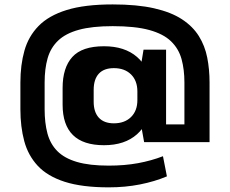

<svg xmlns="http://www.w3.org/2000/svg" viewBox="-20 -760 1019 851"><path d="M462.1 70.4Q343.4 70.4 266.7 45.7Q190.1 21 147.3 -25.1Q104.6 -71.1 87.5 -134.5Q70.4 -197.9 70.4 -275.7V-394.3Q70.4 -472.1 88.3 -535.5Q106.1 -598.9 151 -644.9Q196 -691 275.7 -715.7Q355.3 -740.4 479.5 -740.4Q587.7 -740.4 663.2 -723.2Q738.7 -706 786.6 -674.5Q834.5 -643.1 861.4 -600Q888.2 -557 898.5 -504.8Q908.8 -452.7 908.8 -394.3V-130H716.1V-208.5H797.4V-394.3Q797.4 -451.9 784.7 -498Q772 -544.1 738 -577Q704.1 -609.8 641.6 -627Q579.1 -644.1 479.5 -644.1Q388 -644.1 329.4 -627.9Q270.7 -611.8 237.5 -579.9Q204.2 -548 191 -501.6Q177.8 -455.2 177.8 -394.3V-275.7Q177.8 -215.2 190.3 -168.5Q202.8 -121.9 234.1 -90.3Q265.3 -58.7 320.8 -42.3Q376.2 -25.9 462.1 -25.9Q532.7 -25.9 591.8 -36.8Q650.8 -47.7 702.3 -67.6L719.8 21.7Q665.7 44.6 600.4 57.5Q535.1 70.4 462.1 70.4ZM441 -116.4Q349.2 -116.4 303.4 -161.3Q257.5 -206.3 257.5 -296.2V-370.1Q257.5 -460 300.6 -507.5Q343.6 -555 441 -555Q532.5 -555 587.2 -507.7Q641.9 -460.4 641.9 -381.9V-293.2Q641.9 -213.5 587.4 -165Q532.9 -116.4 441 -116.4ZM484.8 -213.4Q532.4 -213.4 560.7 -241.2Q588.9 -269 588.9 -316.3V-354.6Q588.9 -402.4 560.7 -430.2Q532.4 -458 484.8 -458Q440.5 -458 417.9 -433.3Q395.2 -408.6 395.2 -361.4V-309.1Q395.2 -263.3 418.1 -238.3Q441 -213.4 484.8 -213.4ZM588.9 -296.9V-374L616.2 -540H716.1V-130H618.8Z"/></svg>

Font: Pathway Extreme 8pt Thin
Style: Regular
Weight: 100
Version: Version 1.001;gftools[0.9.26]